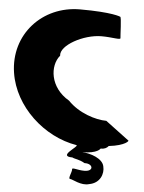

<svg xmlns="http://www.w3.org/2000/svg" viewBox="-80 -757 750 1003"><g transform="rotate(5 295.0 -256.0)"><path d="M-16 -350C11 -175 170 -30 342 -2C357 4 246 64 326 64C341 72 361 70 392 88C438 86 446 128 394 128C358 128 328 114 330 126C332 139 311 177 324 177C337 177 384 208 426 195C482 185 501 135 491 96C483 56 420 34 375 32C456 32 469 5 469 5C487 6 502 -1 510 -12C598 -22 616 -50 609 -50L486 -142C430 -142 340 -170 283 -230C179 -290 169 -404 216 -460C208 -514 329 -580 423 -580C479 -580 524 -568 522 -579C520 -590 518 -690 511 -690C511 -690 470 -710 299 -710C101 -710 -47 -549 -16 -350Z"/></g></svg>

Font: Ampere
Style: RevIta
Weight: 400
Version: Version 1